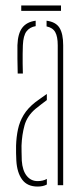

<svg xmlns="http://www.w3.org/2000/svg" viewBox="-20 -680 310 705"><path d="M40 -90Q39.5 -105 39 -118Q38.5 -131 39 -145Q40 -177 46 -205.2Q52 -233.5 67 -258.2Q82 -283 110 -305Q120 -312 130.5 -319.8Q141 -327.5 152 -335V-312.5Q143 -306 132.8 -298Q122.5 -290 110 -280Q79.5 -254 70 -219.5Q60.5 -185 59 -145Q59 -137 59.2 -121.5Q59.5 -106 60 -90Q62.5 -54 78 -34.5Q93.5 -15 118 -15Q138 -15 152 -23V-2.5Q138.5 5 118 5Q80 5 61.2 -20.8Q42.5 -46.5 40 -90ZM45 -410Q44.5 -437 44 -464.8Q43.5 -492.5 44 -514Q45.5 -557 61.8 -578.2Q78 -599.5 111 -604V-584Q89.5 -580.5 77.5 -565Q65.5 -549.5 64 -514Q63.5 -499.5 63.2 -482.2Q63 -465 63.2 -446.5Q63.5 -428 64 -410ZM192 0V-514Q192 -545.5 182.8 -562Q173.5 -578.5 151 -583V-604Q185 -599.5 198.5 -577.8Q212 -556 212 -514V0ZM58 -660H204V-640H58Z"/></svg>

Font: Big Shoulders Stencil Thin
Style: Regular
Weight: 100
Designer: Patric King
Foundry: XO Type Co
Version: Version 2.001